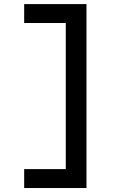

<svg xmlns="http://www.w3.org/2000/svg" viewBox="-20 -818 626 942"><path d="M98.6 104.5V11.7H302.7V-705.1H98.6V-797.9H404.3V104.5Z"/></svg>

Font: CaskaydiaMono NF
Style: Regular
Weight: 400
Designer: Aaron Bell
Foundry: Saja Typeworks
Version: Version 2111.001; ttfautohint (v1.8.4);Nerd Fonts 3.1.1